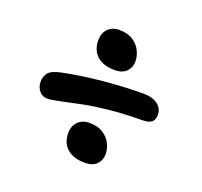

<svg xmlns="http://www.w3.org/2000/svg" viewBox="-111 -776 923 878"><g transform="rotate(20 350.0 -337.5)"><path d="M368 -470Q313 -470 282.5 -497.5Q252 -525 252 -573Q252 -608 272.5 -629Q293 -650 327 -650Q368 -650 394 -633Q420 -616 432.5 -590.5Q445 -565 445 -539Q445 -511 426 -490.5Q407 -470 368 -470ZM133 -242Q102 -240 85.5 -259Q69 -278 69 -304Q69 -329 82.5 -347.5Q96 -366 143 -376Q235 -395 338.5 -404.5Q442 -414 531 -414Q574 -414 599.5 -395Q625 -376 625 -344Q625 -323 613 -311Q601 -299 569 -298Q474 -297 406.5 -290Q339 -283 291 -273.5Q243 -264 205.5 -255.5Q168 -247 133 -242ZM385 -25Q330 -25 299 -52Q268 -79 268 -127Q268 -162 289 -183Q310 -204 344 -204Q385 -204 411 -187Q437 -170 449.5 -145Q462 -120 462 -94Q462 -65 443 -45Q424 -25 385 -25Z"/></g></svg>

Font: Shantell Sans Normal
Style: Regular
Weight: 600
Designer: Stephen Nixon, Anya Danilova, Shantell Martin
Foundry: Arrow Type
Version: Version 1.009;[a7da0bfa3]